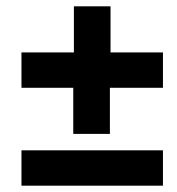

<svg xmlns="http://www.w3.org/2000/svg" viewBox="-20 -588 560 608"><path d="M212 -164V-310H48V-422H214V-568H330V-422H496V-310H328V-164ZM48 0V-112H496V0Z"/></svg>

Font: Source Sans 3 Black
Style: Italic
Weight: 900
Italic angle: -11°
Designer: Paul D. Hunt
Foundry: Adobe
Version: Version 3.052;hotconv 1.1.0;makeotfexe 2.6.0